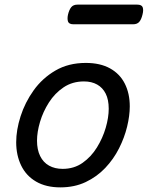

<svg xmlns="http://www.w3.org/2000/svg" viewBox="-20 -791 639 830"><path d="M241 19Q179 19 136 -6Q93 -31 71.5 -75.5Q50 -120 50 -176Q50 -229 69 -288.5Q88 -348 125.5 -400.5Q163 -453 219.5 -486Q276 -519 351 -519Q413 -519 455.5 -495.5Q498 -472 519.5 -429.5Q541 -387 541 -331Q541 -291 529.5 -243.5Q518 -196 494.5 -149.5Q471 -103 435 -65Q399 -27 350.5 -4Q302 19 241 19ZM251 -61Q300 -61 337 -87Q374 -113 399 -153.5Q424 -194 437 -238.5Q450 -283 450 -321Q450 -360 437 -386Q424 -412 400 -425.5Q376 -439 343 -439Q293 -439 255 -413.5Q217 -388 191.5 -348Q166 -308 153 -264Q140 -220 140 -183Q140 -144 153.5 -116.5Q167 -89 192 -75Q217 -61 251 -61ZM298 -686Q278 -686 274 -698Q270 -710 274 -728Q279 -749 288 -760Q297 -771 315 -771H573Q593 -771 597 -759Q601 -747 596 -728Q591 -707 582 -696.5Q573 -686 555 -686Z"/></svg>

Font: Playwrite NZ
Style: Regular
Weight: 400
Designer: Veronika Burian, José Scaglione
Foundry: TypeTogether
Version: Version 1.002